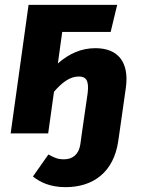

<svg xmlns="http://www.w3.org/2000/svg" viewBox="-20 -551 582 793"><path d="M374 -352C316 -352 266 -330 219 -289L237 -419H437L464 -531H98L24 0H179L203 -172C235 -209 268 -235 305 -235C333 -235 349 -222 342 -166L318 0L312 44C306 86 281 107 244 107C217 107 202 99 180 87L116 178C145 201 186 222 251 222C365 222 449 160 468 34L473 0L500 -190C514 -295 467 -352 374 -352Z"/></svg>

Font: Fira Sans
Style: Bold Italic
Weight: 700
Italic angle: -8°
Designer: bBox Type GmbH & Carrois Corporate GbR & Edenspiekermann AG
Foundry: bBox Type GmbH & Carrois Corporate GbR & Edenspiekermann AG
Version: Version 4.301;PS 004.301;hotconv 1.0.88;makeotf.lib2.5.64775